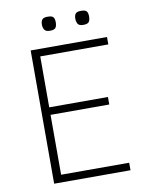

<svg xmlns="http://www.w3.org/2000/svg" viewBox="-91 -893 746 959"><g transform="rotate(-10 282.5 -413.5)"><path d="M105 0V-675.8H492.2V-638.2H147V-379.9H444.8V-341.8H147V-38.1H492.2V0ZM421.9 -793Q421.9 -774.4 415 -765.1Q408.2 -755.9 386.7 -755.9Q365.2 -755.9 358.6 -766.8Q352.1 -777.8 352.1 -793Q352.1 -809.6 358.9 -818.4Q365.7 -827.1 386.7 -827.1Q408.7 -827.1 415.3 -818.6Q421.9 -810.1 421.9 -793ZM252.9 -793Q252.9 -774.4 246.1 -765.1Q239.3 -755.9 217.8 -755.9Q196.3 -755.9 189.5 -766.8Q182.6 -777.8 182.6 -793Q182.6 -809.6 189.7 -818.4Q196.8 -827.1 217.8 -827.1Q239.7 -827.1 246.3 -818.6Q252.9 -810.1 252.9 -793Z"/></g></svg>

Font: Clear Sans Thin
Style: Regular
Weight: 250
Foundry: Intel Corporation
Version: Version 1.00